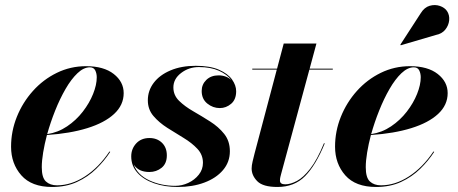

<svg xmlns="http://www.w3.org/2000/svg" viewBox="-20 -733 1822 763"><path d="M146 -68.5Q146 -27 162.5 -11.8Q179 3.5 206.5 3.5Q263 3.5 317.8 -32Q372.5 -67.5 415 -131L418 -129.5Q395 -94 362.2 -62Q329.5 -30 286.2 -10Q243 10 187 10Q105.5 10 64.8 -36.2Q24 -82.5 24 -150Q24 -211.5 47 -268.8Q70 -326 110.8 -371.5Q151.5 -417 205.8 -443.5Q260 -470 322 -470Q392.5 -470 432 -439Q471.5 -408 471.5 -363Q471.5 -315.5 433.5 -280.2Q395.5 -245 327 -223.8Q258.5 -202.5 166.5 -196.5Q157 -160.5 151.5 -127.2Q146 -94 146 -68.5ZM337 -465.5Q312.5 -465.5 287.8 -442Q263 -418.5 240.5 -379.5Q218 -340.5 199.2 -293.5Q180.5 -246.5 167.5 -200Q210.5 -206.5 246.5 -230.8Q282.5 -255 309 -289.2Q335.5 -323.5 350 -359.8Q364.5 -396 364.5 -426Q364.5 -441 358.5 -453.2Q352.5 -465.5 337 -465.5Z M893.5 -132Q893.5 -89 866.2 -57Q839 -25 792.2 -7.5Q745.5 10 687 10Q634 10 592 -4.8Q550 -19.5 525.8 -46.8Q501.5 -74 501.5 -111.5Q501.5 -141.5 521.2 -163Q541 -184.5 574 -184.5Q604 -184.5 623.5 -165.8Q643 -147 643 -115.5Q643 -83 622.2 -66.2Q601.5 -49.5 573.5 -49.5Q530.5 -49.5 511.5 -79Q526.5 -38 573.5 -16.2Q620.5 5.5 676.5 5.5Q703 5.5 728.2 -6.2Q753.5 -18 770 -38.8Q786.5 -59.5 786.5 -86Q786.5 -118 764.5 -141.5Q742.5 -165 709.8 -184.8Q677 -204.5 644.5 -225.2Q612 -246 589.8 -272Q567.5 -298 567.5 -334.5Q567.5 -373 591 -404Q614.5 -435 657.5 -453.2Q700.5 -471.5 758 -471.5Q814.5 -471.5 850 -456Q885.5 -440.5 902 -417.2Q918.5 -394 918.5 -370.5Q918.5 -337.5 898.5 -320.5Q878.5 -303.5 853.5 -303.5Q826 -303.5 803.8 -321.5Q781.5 -339.5 781.5 -371.5Q781.5 -397.5 800 -415.5Q818.5 -433.5 848.5 -433.5Q879.5 -433.5 899.5 -414.5Q883 -437 850 -451.8Q817 -466.5 770.5 -466.5Q730.5 -466.5 699.8 -443Q669 -419.5 669 -385.5Q669 -354.5 691.8 -332.2Q714.5 -310 748 -290.8Q781.5 -271.5 815 -250.2Q848.5 -229 871 -200.8Q893.5 -172.5 893.5 -132Z M1270.5 -163Q1235 -76.5 1192.5 -33.2Q1150 10 1082.5 10Q1025 10 1002.5 -12.8Q980 -35.5 980 -63.5Q980 -75 983.8 -91.2Q987.5 -107.5 991.5 -122.5L1080 -456.5H982.5V-460H1081L1107.5 -560H1237.5L1210.5 -460H1302.5V-456.5H1209.5L1097 -41Q1095.5 -35.5 1094 -29Q1092.5 -22.5 1092.5 -15.5Q1092.5 -0.5 1113.5 -0.5Q1134.5 -0.5 1160 -14Q1185.5 -27.5 1213 -62.8Q1240.5 -98 1267.5 -164Z M1712 -594 1572.5 -553 1571 -555.5 1652 -680.5Q1666.5 -704 1687.5 -710Q1708.5 -716 1727.8 -709.5Q1747 -703 1756.5 -689Q1767 -673 1765 -652.5Q1763 -632 1749.5 -615.2Q1736 -598.5 1712 -594ZM1433.5 -68.5Q1433.5 -27 1450 -11.8Q1466.5 3.5 1494 3.5Q1550.5 3.5 1605.2 -32Q1660 -67.5 1702.5 -131L1705.5 -129.5Q1682.5 -94 1649.8 -62Q1617 -30 1573.8 -10Q1530.5 10 1474.5 10Q1393 10 1352.2 -36.2Q1311.5 -82.5 1311.5 -150Q1311.5 -211.5 1334.5 -268.8Q1357.5 -326 1398.2 -371.5Q1439 -417 1493.2 -443.5Q1547.5 -470 1609.5 -470Q1680 -470 1719.5 -439Q1759 -408 1759 -363Q1759 -315.5 1721 -280.2Q1683 -245 1614.5 -223.8Q1546 -202.5 1454 -196.5Q1444.5 -160.5 1439 -127.2Q1433.5 -94 1433.5 -68.5ZM1624.5 -465.5Q1600 -465.5 1575.2 -442Q1550.5 -418.5 1528 -379.5Q1505.5 -340.5 1486.8 -293.5Q1468 -246.5 1455 -200Q1498 -206.5 1534 -230.8Q1570 -255 1596.5 -289.2Q1623 -323.5 1637.5 -359.8Q1652 -396 1652 -426Q1652 -441 1646 -453.2Q1640 -465.5 1624.5 -465.5Z"/></svg>

Font: Bodoni* 48pt
Style: Bold Italic
Weight: 700
Italic angle: -13°
Version: Version 2.3